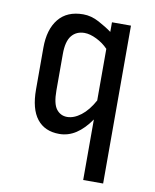

<svg xmlns="http://www.w3.org/2000/svg" viewBox="-79 -561 649 806"><g transform="rotate(10 245.5 -157.5)"><path d="M70 -333Q70 -411 106 -455.5Q142 -500 211 -500Q245 -500 278.5 -482Q312 -464 335 -447V-488H416V185H331V-73Q302 -31 269 -9.5Q236 12 198 12Q136 12 103 -30Q70 -72 70 -155ZM218 -64Q247 -64 277 -87Q307 -110 331 -154V-374Q310 -396 281.5 -410Q253 -424 230 -424Q195 -424 175 -399.5Q155 -375 155 -321V-166Q155 -109 172.5 -86.5Q190 -64 218 -64Z"/></g></svg>

Font: Ropa Sans
Style: Regular
Weight: 400
Designer: Botio Nikoltchev
Foundry: Botjo Nikoltchev
Version: Version 1.002